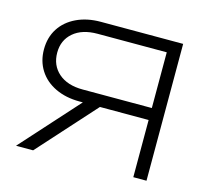

<svg xmlns="http://www.w3.org/2000/svg" viewBox="-86 -660 826 759"><g transform="rotate(15 327.0 -280.0)"><path d="M538 -283V-234H238H237Q181 -234 138 -254.5Q95 -275 71.5 -312Q48 -349 48 -397Q48 -446 71.5 -482.5Q95 -519 138 -539.5Q181 -560 237 -560H574V0H520V-538L547 -511H237Q174 -511 138 -480Q102 -449 102 -398Q102 -346 138 -314.5Q174 -283 237 -283ZM346 -262 110 0H40L276 -262Z"/></g></svg>

Font: Unbounded ExtraLight
Style: Regular
Weight: 250
Designer: Luke Prowse, Jean-Baptiste Morizot, Fátima Lázaro, Florian Runge
Foundry: NaN
Version: Version 1.701;gftools[0.9.28.dev5+ged2979d]